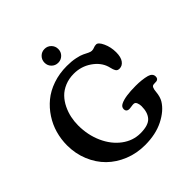

<svg xmlns="http://www.w3.org/2000/svg" viewBox="-239 -1084 1281 1281"><g transform="rotate(-45 401.0 -443.5)"><path d="M380.4 -777.8Q353 -777.8 334.2 -796.6Q315.4 -815.4 315.4 -842.8Q315.4 -870.1 334.2 -889.2Q353 -908.2 380.4 -908.2Q407.7 -908.2 426.5 -889.2Q445.3 -870.1 445.3 -842.8Q445.3 -815.4 426.3 -796.6Q407.2 -777.8 380.4 -777.8ZM401.4 20.5Q323.2 20.5 254.6 -7.3Q186 -35.2 137.2 -83.3Q88.4 -131.3 60.1 -199.7Q31.7 -268.1 31.7 -346.7Q31.7 -403.8 47.1 -458.3Q62.5 -512.7 93.8 -560.5Q125 -608.4 168.7 -644.5Q212.4 -680.7 273.4 -701.7Q334.5 -722.7 405.3 -722.7Q449.7 -722.7 485.1 -715.3Q520.5 -708 537.6 -699.2Q554.7 -690.4 570.1 -683.1Q585.4 -675.8 595.2 -675.8Q608.4 -675.8 619.9 -680.9Q631.3 -686 645 -686Q665 -686 684.1 -644.5Q703.1 -603 703.1 -554.2Q703.1 -508.8 685.8 -484.9Q668.5 -460.9 641.6 -460.9Q631.8 -460.9 625 -464.4Q618.2 -467.8 614 -475.6Q609.9 -483.4 607.7 -489.5Q605.5 -495.6 602.8 -506.8Q600.1 -518.1 598.6 -522.5Q581.5 -577.6 526.1 -615.5Q470.7 -653.3 401.9 -653.3Q355 -653.3 316.7 -637.2Q278.3 -621.1 252.9 -594.7Q227.5 -568.4 210.4 -533.2Q193.4 -498 185.8 -461.7Q178.2 -425.3 178.2 -388.2Q178.2 -297.9 212.4 -221.7Q246.6 -145.5 305.9 -101.3Q365.2 -57.1 435.5 -57.1Q510.3 -57.1 539.3 -88.9Q568.4 -120.6 568.4 -179.7Q568.4 -196.8 562.3 -212.2Q556.2 -227.5 543 -228.5Q535.6 -229.5 517.1 -226.3Q498.5 -223.1 491.2 -224.6Q469.7 -228 469.7 -250Q469.7 -272 492.7 -282.7Q535.6 -304.2 636.7 -304.2Q695.8 -304.2 740.2 -292.5Q775.4 -282.2 775.4 -253.4Q775.4 -231.4 756.3 -227.5Q751 -226.6 740.2 -226.6Q729.5 -226.6 724.6 -225.1Q707.5 -222.2 704.1 -178.7Q700.2 -135.3 683.6 -108.4Q650.4 -54.2 576.7 -16.8Q502.9 20.5 401.4 20.5Z"/></g></svg>

Font: Cooper* SemiBold
Style: Regular
Weight: 600
Designer: Owen Earl
Foundry: indestructible type*
Version: Version 0.001